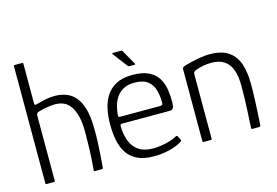

<svg xmlns="http://www.w3.org/2000/svg" viewBox="-93 -903 1594 1103"><g transform="rotate(-15 704.0 -351.0)"><path d="M56 -6Q56 -180 56 -354Q56 -528 56 -702Q56 -708 62 -708Q73 -708 84 -708Q95 -708 106 -708Q112 -708 112 -702Q112 -643 112 -584Q112 -525 112 -466Q112 -460 114.5 -457.5Q117 -455 123 -457Q148 -464 177 -470.5Q206 -477 237 -477Q272 -477 303 -466Q334 -455 358 -428Q382 -401 395.5 -353.5Q409 -306 409 -234Q410 -196 408 -155.5Q406 -115 403.5 -76.5Q401 -38 398 -6Q398 -2 395.5 -1Q393 0 387 0Q378 0 369.5 0Q361 0 353 0Q346 0 344.5 -2Q343 -4 344 -11Q349 -59 351 -114.5Q353 -170 353 -222Q354 -285 343.5 -325.5Q333 -366 315.5 -389Q298 -412 275.5 -421Q253 -430 229 -430Q208 -430 180.5 -425.5Q153 -421 129 -414Q122 -413 117 -408Q112 -403 112 -390V-6Q112 0 106 0H62Q56 0 56 -6Z M503 -237Q503 -284 512 -327Q521 -370 543 -404Q565 -438 603 -458Q641 -478 699 -478Q760 -478 796 -460Q832 -442 850.5 -412.5Q869 -383 875 -347Q881 -311 881 -275Q881 -239 874 -231Q867 -223 854 -223H569Q567 -223 563 -221Q559 -219 559 -210Q560 -160 575 -121Q590 -82 622.5 -60.5Q655 -39 707 -39Q741 -39 778.5 -47Q816 -55 843 -69Q850 -73 854.5 -73.5Q859 -74 862 -67L872 -47Q875 -43 873.5 -40.5Q872 -38 868 -35Q836 -15 791.5 -4.5Q747 6 700 6Q640 6 601.5 -13Q563 -32 541.5 -65Q520 -98 511.5 -142Q503 -186 503 -237ZM824 -284Q824 -322 814.5 -355.5Q805 -389 778 -410.5Q751 -432 698 -432Q660 -432 633.5 -417.5Q607 -403 591.5 -380Q576 -357 569 -330.5Q562 -304 560 -280Q559 -271 560.5 -267.5Q562 -264 571 -264H806Q816 -264 820.5 -267.5Q825 -271 824 -284ZM698 -531Q692 -531 687 -536L621 -623Q620 -625 621 -627Q622 -629 623 -629H671Q675 -629 678 -628Q681 -627 682 -623L731 -537Q734 -531 729 -531Z M997 0Q990 0 990 -6Q990 -113 990 -220Q990 -327 990 -434Q990 -440 993.5 -444Q997 -448 1009 -452Q1023 -456 1048 -462Q1073 -468 1102.5 -473Q1132 -478 1157 -478Q1232 -478 1273 -448Q1314 -418 1329.5 -367Q1345 -316 1345 -253Q1345 -205 1343 -157Q1341 -109 1339 -70Q1337 -31 1335 -10Q1334 -3 1332 -1.5Q1330 0 1323 0H1290Q1283 0 1281 -2Q1279 -4 1280 -10Q1280 -17 1281.5 -42.5Q1283 -68 1285 -104Q1287 -140 1288 -180Q1289 -220 1289 -256Q1289 -311 1275.5 -349.5Q1262 -388 1232.5 -408Q1203 -428 1156 -428Q1132 -428 1107.5 -423.5Q1083 -419 1063 -411Q1057 -410 1051 -405Q1045 -400 1045 -388Q1045 -328 1045 -264Q1045 -200 1045 -135.5Q1045 -71 1045 -6Q1045 0 1040 0Z"/></g></svg>

Font: Glory Thin Light
Style: Regular
Weight: 300
Version: Version 1.011